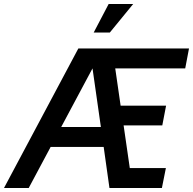

<svg xmlns="http://www.w3.org/2000/svg" viewBox="-52 -943 968 963"><path d="M-32 0H92L202 -206H468L497 0H760L780 -100H599L568 -314H762L781 -413H553L526 -600H877L896 -700H341ZM418 -780H499L616 -923H493ZM255 -306 412 -600 454 -306Z"/></svg>

Font: Uncut Sans Semibold Italic
Style: Regular
Weight: 600
Italic angle: -11°
Designer: Kasper Nordkvist
Foundry: UNCUT.wtf
Version: Version 1.304;Glyphs 3.2 (3246)